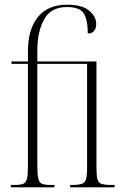

<svg xmlns="http://www.w3.org/2000/svg" viewBox="-20 -798 516 818"><path d="M26 0V-10H43Q67 -10 79 -15Q91 -20 95 -37.5Q99 -55 99 -91V-526H29V-536H99V-580Q99 -673 141.5 -725.5Q184 -778 266 -778Q330 -778 360 -752.5Q390 -727 390 -696Q390 -678 381 -666.5Q372 -655 354 -655Q354 -713 337 -740.5Q320 -768 265 -768Q197 -768 168 -715.5Q139 -663 139 -582V-536H391V-86Q391 -51 395 -35Q399 -19 413 -14.5Q427 -10 456 -10H468V0H279V-10H285Q314 -10 328 -14.5Q342 -19 346.5 -35Q351 -51 351 -86V-526H139V-91Q139 -55 143 -37.5Q147 -20 159 -15Q171 -10 195 -10H212V0Z"/></svg>

Font: Noto Serif Display ExtraCondensed ExtraLight
Style: Regular
Weight: 200
Width: 2
Designer: Monotype Design Team
Foundry: Monotype Imaging Inc.
Version: Version 2.009